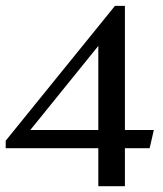

<svg xmlns="http://www.w3.org/2000/svg" viewBox="-20 -644 564 664"><path d="M320 0V-131.4H-0.3V-157.4L377.6 -623.7H412V-194.4H512L497.5 -131.4H412V0ZM84.8 -194.4H320V-485.2Z"/></svg>

Font: Ancizar Serif Light
Style: Regular
Weight: 300
Designer: Cesar Puertas, Viviana Monsalve, Julian Moncada, Julian Prieto, Jose Castro, Felipe Aragon, Mariel Hernandez, Sara Alarc
Version: Version 8.100